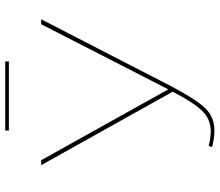

<svg xmlns="http://www.w3.org/2000/svg" viewBox="-73 -763 843 737"><g transform="rotate(-90 348.5 -394.5)"><path d="M481 -796V-782H216V-796ZM624 -658H643L386 -159Q336 -64 302 -28.5Q268 7 216 7Q185 7 152 -2L157 -15Q190 -7 213 -7Q258 -7 290 -38.5Q322 -70 365 -153L83 -658H102L374 -170Z"/></g></svg>

Font: EauTestSC Thin
Style: Regular
Weight: 250
Designer: Christian Thalmann (Catharsis Fonts)
Version: Version 0.001;PS 000.001;hotconv 1.0.88;makeotf.lib2.5.64775